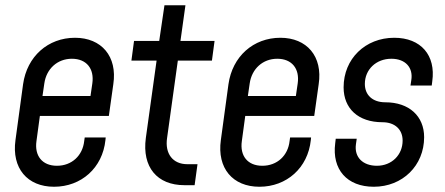

<svg xmlns="http://www.w3.org/2000/svg" viewBox="-20 -700 1695 732"><path d="M266 -556C163 -556 83 -485 68 -379L39 -166C24 -59 84 12 186 12C290 12 371 -60 382 -166L383 -176H303L301 -162C295 -107 254 -68 197 -68C141 -68 111 -106 119 -162L132 -258H395L412 -379C428 -485 367 -556 266 -556ZM332 -382 325 -334H142L149 -382C157 -438 199 -476 254 -476C310 -476 340 -438 332 -382Z M683 6H722L733 -74H694C639 -74 608 -114 617 -174L658 -469H788L798 -544H668L687 -680H607L587 -544H491L481 -469H577L536 -174C521 -63 579 6 683 6Z M1049 -556C946 -556 866 -485 851 -379L822 -166C807 -59 867 12 969 12C1073 12 1154 -60 1165 -166L1166 -176H1086L1084 -162C1078 -107 1037 -68 980 -68C924 -68 894 -106 902 -162L915 -258H1178L1195 -379C1211 -485 1150 -556 1049 -556ZM1115 -382 1108 -334H925L932 -382C940 -438 982 -476 1037 -476C1093 -476 1123 -438 1115 -382Z M1405 12C1515 12 1597 -69 1597 -177C1597 -257 1540 -310 1449 -310C1400 -310 1371 -338 1371 -380C1371 -435 1414 -476 1472 -476C1526 -476 1556 -442 1548 -394L1545 -374H1626L1628 -390C1642 -489 1585 -556 1483 -556C1373 -556 1290 -476 1290 -367C1290 -286 1346 -234 1438 -234C1486 -234 1515 -206 1515 -164C1515 -109 1473 -68 1417 -68C1364 -68 1330 -100 1337 -150L1340 -171H1260L1258 -154C1245 -54 1303 12 1405 12Z"/></svg>

Font: Mohave
Style: Italic
Weight: 400
Italic angle: -8°
Designer: Gumpita Rahayu
Foundry: Tokotype
Version: Version 2.002;PS 002.002;hotconv 1.0.88;makeotf.lib2.5.64775